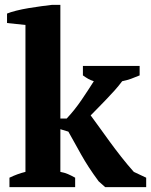

<svg xmlns="http://www.w3.org/2000/svg" viewBox="-20 -772 623 792"><path d="M322 -500H556V-461Q537 -453 520.5 -447Q504 -441 484 -437Q469 -417 451.5 -397.5Q434 -378 416.5 -360Q399 -342 383 -325.5Q367 -309 354 -296Q369 -276 389 -248Q409 -220 432 -188.5Q455 -157 480.5 -124.5Q506 -92 532 -63L583 -39V0H414L387 -24Q364 -55 346.5 -82Q329 -109 315 -134Q301 -159 288 -182.5Q275 -206 262 -229L229 -239V-63Q246 -60 260 -54Q274 -48 290 -39V0H19V-39Q52 -55 85 -63V-669L9 -677V-716Q23 -722 47 -728Q71 -734 98 -738.5Q125 -743 151 -746.5Q177 -750 195 -752H229V-283H255Q288 -318 316.5 -360Q345 -402 367 -437Q354 -441 343.5 -447Q333 -453 322 -461Z"/></svg>

Font: PTSerif
Style: Bold
Weight: 700
Designer: A.Korolkova, O.Umpeleva, V.Yefimov
Foundry: ParaType Ltd
Version: Version 1.000W OFL; ttfautohint (v1.2) -l 8 -r 50 -G 200 -x 